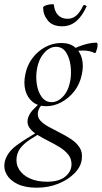

<svg xmlns="http://www.w3.org/2000/svg" viewBox="-64 -592 474 893"><path d="M106.8 281Q52.8 281 17.5 263.9Q-17.8 246.8 -33.2 219.2Q-48.6 191.6 -42 160.6Q-31.6 116.6 13.9 83.5Q59.4 50.4 118.2 18L125.2 26Q101.6 40.2 77.5 55.8Q53.4 71.4 35.9 90.7Q18.4 110 13.6 138Q8.8 170.2 25 196.4Q41.2 222.6 74.8 237.9Q108.4 253.2 154.6 253.2Q209.4 253.2 238.2 230.4Q267 207.6 268.6 175Q269.6 147.8 254.1 127.9Q238.6 108 213.7 92.7Q188.8 77.4 161.5 63.8Q134.2 50.2 110.4 35.6Q86.6 21 73.7 3.4Q60.8 -14.2 65 -37.8Q70 -60.4 88.3 -80.3Q106.6 -100.2 133.8 -123L144 -115.2Q132.6 -108.8 123.3 -95.5Q114 -82.2 112.2 -68Q109.2 -46.8 123.8 -31Q138.4 -15.2 163 -1.8Q187.6 11.6 215.3 25.5Q243 39.4 267.4 55.7Q291.8 72 306 93.8Q320.2 115.6 316.6 146Q313.6 181.6 284 212.4Q254.4 243.2 208.1 262.1Q161.8 281 106.8 281ZM150.8 -98Q112 -98 87.2 -118.6Q62.4 -139.2 53.8 -172.7Q45.2 -206.2 53.8 -246Q61.8 -288.2 86.5 -321.1Q111.2 -354 146.3 -373Q181.4 -392 221 -392Q261 -392 285 -371.9Q309 -351.8 317.2 -318.8Q325.4 -285.8 316.6 -246Q307.6 -200.8 281.7 -167.8Q255.8 -134.8 221.2 -116.4Q186.6 -98 150.8 -98ZM176 -116.8Q205.2 -116.8 230.1 -144Q255 -171.2 263.2 -218.6Q268.6 -251.4 264.1 -287.2Q259.6 -323 243.1 -348.6Q226.6 -374.2 196.2 -374.2Q166.2 -374.2 140.8 -345Q115.4 -315.8 108 -271.4Q101.6 -235.6 107.3 -199.6Q113 -163.6 130.6 -140.2Q148.2 -116.8 176 -116.8ZM258.2 -346 257.2 -353Q287.2 -371.4 321.8 -382.5Q356.4 -393.6 384.4 -393.6Q389.4 -393.6 389.9 -385.4Q390.4 -377.2 387.9 -367.3Q385.4 -357.4 382.4 -350.3Q379.4 -343.2 376.4 -345.2Q353.2 -357.4 320.2 -357Q287.2 -356.6 258.2 -346ZM225 -469.8Q180.2 -469.8 158.4 -496.6Q136.6 -523.4 136.6 -556.4Q136.6 -561.4 144.3 -564.9Q152 -568.4 161.7 -570.4Q171.4 -572.4 179.1 -572.4Q186.8 -572.4 186.8 -569.4Q189 -540.4 205.5 -522.5Q222 -504.6 250.6 -504.6Q272.6 -504.6 289.9 -518.9Q307.2 -533.2 322.6 -565.4Q325.8 -570.4 332.8 -567.4Q339.8 -564.4 338.8 -562.4Q319 -517.8 291.1 -493.8Q263.2 -469.8 225 -469.8Z"/></svg>

Font: Cormorant Light
Style: Italic
Weight: 300
Italic angle: -10°
Designer: Christian Thalmann (Catharsis Fonts)
Foundry: Catharsis Fonts
Version: Version 4.000